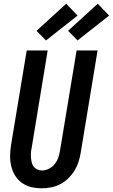

<svg xmlns="http://www.w3.org/2000/svg" viewBox="-20 -1007 608 1035"><path d="M206 8Q176 8 148.5 1.5Q121 -5 98.5 -21Q76 -37 61.5 -60.5Q47 -84 40.5 -111.5Q34 -139 34.5 -168.5Q35 -198 40 -228L124 -735H237L151 -212Q148 -198 147 -184.5Q146 -171 147 -157.5Q148 -144 151 -131.5Q154 -119 161.5 -109Q169 -99 181 -93.5Q193 -88 207 -88Q226 -88 245 -98Q264 -108 276.5 -124.5Q289 -141 295 -160Q301 -179 304 -198L393 -735H506L415 -183Q411 -158 403 -133.5Q395 -109 381 -86.5Q367 -64 347.5 -45Q328 -26 304.5 -14Q281 -2 255.5 3Q230 8 206 8ZM398 -789 347 -841 507 -987 568 -923ZM228 -789 177 -841 337 -987 398 -923Z"/></svg>

Font: Iosevka SS18
Style: Bold Italic
Weight: 700
Italic angle: -9°
Monospace: yes
Designer: Belleve Invis
Foundry: Belleve Invis
Version: Version 25.1.1; ttfautohint (v1.8.4)